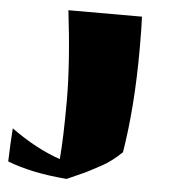

<svg xmlns="http://www.w3.org/2000/svg" viewBox="-47 -544 626 702"><g transform="rotate(5 265.5 -192.5)"><path d="M192 45Q199 -33 199 -170.5Q199 -308 176 -500H446Q448 -462 448 -383Q448 -171 420 0Q381 37 348 54.5Q315 72 303 78.5Q291 85 260 98.5Q229 112 223 115Q95 105 5 70Q7 4 11 -52Q104 15 192 45Z"/></g></svg>

Font: Ruslan Display
Style: Regular
Weight: 400
Designer: Denis Masharov, Vladimir Rabdu
Foundry: Denis Masharov, Vladimir Rabdu
Version: Version 1.000; ttfautohint (v1.4.1)